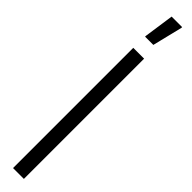

<svg xmlns="http://www.w3.org/2000/svg" viewBox="-345 -898 839 839"><g transform="rotate(45 74.0 -479.0)"><path d="M41 0V-743H108V0ZM43 -814V-819L63 -958H128V-953L94 -814Z"/></g></svg>

Font: Saira UltraCondensed Medium
Style: Regular
Weight: 500
Width: 1
Designer: Hector Gatti with collaboration of the Omnibus-Type team
Foundry: Omnibus-Type
Version: Version 1.101